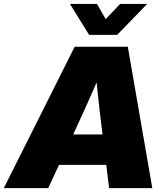

<svg xmlns="http://www.w3.org/2000/svg" viewBox="-62 -968 847 988"><path d="M-42.5 0 322.3 -727.5H595.7L721.7 0H499.5L484.9 -119.6H241.7L186 0ZM314.5 -275.9H465.8L464.8 -282.2Q456.5 -348.1 449.2 -412.6Q441.9 -477.1 435.1 -543.5Q406.2 -477.1 377.2 -412.6Q348.1 -348.1 317.4 -282.2ZM437 -947.8 481.9 -869.6 556.2 -947.8H694.8V-947.3L541 -788.6H396.5L298.3 -947.3V-947.8Z"/></svg>

Font: Inter Display Black
Style: Italic
Weight: 900
Italic angle: -9.39999°
Designer: Rasmus Andersson
Foundry: rsms
Version: Version 4.000;git-a52131595